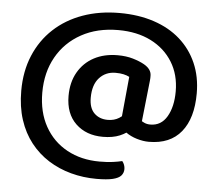

<svg xmlns="http://www.w3.org/2000/svg" viewBox="-58 -721 1144 1009"><g transform="rotate(5 514.0 -216.5)"><path d="M420 -199Q420 -145 447.5 -118Q475 -91 519 -91Q553 -91 578.5 -107Q604 -123 626 -153L649 -55Q627 -31 590 -15.5Q553 0 501 0Q413 0 358 -52.5Q303 -105 303 -199Q303 -271 333.5 -324Q364 -377 417.5 -405.5Q471 -434 542 -434Q587 -434 622.5 -423.5Q658 -413 683 -399Q723 -376 723 -342Q723 -336 723 -329.5Q723 -323 722 -316L694 -57L586 -56L612 -326Q599 -333 581 -337Q563 -341 539 -341Q487 -341 453.5 -304.5Q420 -268 420 -199ZM621 -34Q624 -53 633 -69.5Q642 -86 656.5 -96Q671 -106 689 -106Q698 -99 712 -92.5Q726 -86 744 -86Q801 -86 831.5 -138Q862 -190 862 -271Q862 -359 821 -425.5Q780 -492 706.5 -529Q633 -566 534 -566Q423 -566 339.5 -520Q256 -474 210 -392.5Q164 -311 164 -204Q164 -102 206 -26.5Q248 49 323 90Q398 131 495 131Q536 131 565 127Q594 123 614 118Q621 126 625 137Q629 148 629 159Q629 179 616.5 193.5Q604 208 573 215.5Q542 223 487 223Q417 223 352 205.5Q287 188 232.5 153.5Q178 119 137.5 67.5Q97 16 75 -52Q53 -120 53 -204Q53 -307 88 -390.5Q123 -474 187 -533.5Q251 -593 339 -624.5Q427 -656 533 -656Q633 -656 714.5 -629Q796 -602 853.5 -551Q911 -500 942 -429Q973 -358 973 -270Q973 -139 914.5 -67Q856 5 744 5Q714 5 680.5 -5Q647 -15 621 -34Z"/></g></svg>

Font: BalooTamma2SemiBold
Style: Regular
Weight: 600
Designer: Divya Kowshik, Shuchita Grover and Ek Type
Foundry: Ek Type
Version: Version 1.700